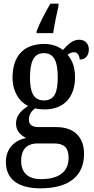

<svg xmlns="http://www.w3.org/2000/svg" viewBox="-20 -786 510 1044"><path d="M179 -616V-606H269C276 -654 288 -709 298 -753V-766H254C229 -724 194 -658 179 -616ZM200 238C361 238 437 166 437 51C437 -31 393 -95 285 -95H191C155 -95 137 -107 137 -136C137 -164 154 -185 171 -197C183 -193 207 -191 221 -191C334 -191 388 -264 388 -366C388 -426 370 -461 348 -488C358 -496 368 -502 383 -502C401 -502 413 -484 413 -462C448 -462 463 -488 463 -517C463 -546 445 -570 410 -570C369 -570 341 -534 322 -514C299 -533 264 -547 221 -547C104 -547 48 -477 48 -362C48 -292 82 -234 133 -210C94 -185 67 -156 67 -115C67 -71 96 -48 122 -36C63 -24 12 18 12 95C12 185 74 238 200 238ZM219 -240C164 -240 143 -282 143 -364C143 -451 164 -497 218 -497C274 -497 294 -453 294 -365C294 -281 275 -240 219 -240ZM202 188C127 188 95 147 95 89C95 14 140 -6 182 -6H273C325 -6 353 14 353 71C353 137 315 188 202 188Z"/></svg>

Font: Noto Serif Condensed Medium
Style: Regular
Weight: 500
Width: 3
Designer: Monotype Design Team
Foundry: Monotype Imaging Inc.
Version: Version 2.015